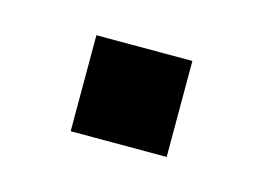

<svg xmlns="http://www.w3.org/2000/svg" viewBox="-35 -164 296 216"><g transform="rotate(15 113.0 -56.0)"><path d="M168.9 0H57.1V-111.8H168.9Z"/></g></svg>

Font: BaseOne
Style: Regular
Weight: 400
Designer: Domenico Catapano
Foundry: Design by Basse
Version: Version 1.000;PS 001.001;hotconv 1.0.56